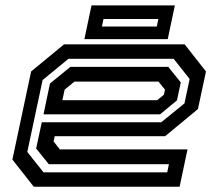

<svg xmlns="http://www.w3.org/2000/svg" viewBox="-20 -708 828 728"><path d="M680 -540 761 -437 730.5 -294.5 606 -191.5H187.5L183 -172L207 -141.5H691L661 0H108L27 -103L98 -437L223 -540ZM638.5 -485H239.5L141.5 -404.5L83.5 -132L145 -54.5H614L620.5 -85.5H165L117 -145L138.5 -244.5H591.5L679.5 -316L699 -408.5ZM618 -454.5 665.5 -395.5 651 -327.5 587 -274.5H145L169.5 -391.5L247 -454.5ZM581 -398.5H262L225 -368L216.5 -328H576L601.5 -349L605.5 -368ZM300 -559.5 327 -687.5H643L616 -559.5ZM366.5 -607.5H574.5L580.5 -636H372.5Z"/></svg>

Font: Tourney Expanded SemiBold
Style: Italic
Weight: 600
Width: 7
Italic angle: -12°
Designer: Tyler Finck
Foundry: Etcetera Type Co
Version: Version 1.010; ttfautohint (v1.8.3)